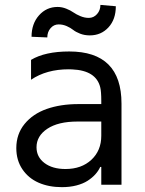

<svg xmlns="http://www.w3.org/2000/svg" viewBox="-20 -766 603 796"><path d="M176.1 -610.8 110.8 -613.6Q110.8 -667.6 141.7 -702.4Q172.6 -737.2 218.8 -737.2Q236.9 -737.2 254.6 -730.1Q272.4 -723 284.4 -714.5Q296.5 -706 313.7 -698.9Q331 -691.8 348 -691.8Q368.3 -691.8 382.3 -707.6Q396.3 -723.4 396.3 -745.7L460.2 -740.1Q460.2 -685.7 429.7 -652.5Q399.1 -619.3 352.3 -619.3Q330.3 -619.3 312.1 -626.4Q294 -633.5 283.4 -642Q272.7 -650.6 256.7 -657.7Q240.8 -664.8 223 -664.8Q203.1 -664.8 189.6 -649.1Q176.1 -633.5 176.1 -610.8ZM236.5 9.9Q182.5 9.9 140.3 -8.5Q98 -27 72.8 -64.3Q47.6 -101.6 47.6 -152Q47.6 -210.2 81.9 -252.1Q116.1 -294 173.7 -314.3Q231.2 -334.5 305.4 -334.5H399.9V-347.3Q399.9 -386.7 395.6 -403.8Q378.6 -474.1 278.8 -478.3Q272 -478.7 264.9 -478.7Q172.6 -478.7 108.7 -435.4V-517.8Q166.9 -552.6 267 -552.6Q483.7 -552.6 483.7 -336.6V0H399.9V-73.9H395.6Q387.8 -57.2 375 -43Q362.2 -28.8 343.2 -16.5Q324.2 -4.3 296.9 2.8Q269.5 9.9 236.5 9.9ZM251.4 -65.3Q317.8 -65.3 358.8 -103.5Q399.9 -141.7 399.9 -203.1V-262.1H301.1Q221.2 -262.1 176.3 -232.2Q131.4 -202.4 131.4 -155.5Q131.4 -115.1 164.4 -90.2Q197.4 -65.3 251.4 -65.3Z"/></svg>

Font: TID UI
Style: Regular
Weight: 400
Designer: The TID Project Authors
Foundry: Bakken & Bæck
Version: Version 1.001;hotconv 1.0.109;makeotfexe 2.5.65596